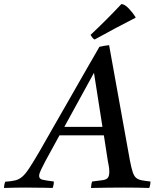

<svg xmlns="http://www.w3.org/2000/svg" viewBox="-104 -931 780 952"><path d="M431 -131 411 -260H191L122 -134Q109 -109 99.5 -89.5Q90 -70 90 -59Q90 -44 106.5 -40Q123 -36 163 -31Q163 -14 157 1Q143 0 117 0Q91 0 65 -0.5Q39 -1 24 -1Q-4 -1 -29 -0.5Q-54 0 -84 1Q-84 -15 -78 -30Q-48 -32 -29 -36.5Q-10 -41 6 -54.5Q22 -68 42 -98.5Q62 -129 94 -184Q122 -233 159 -298Q196 -363 237 -434Q278 -505 317 -574Q356 -643 389 -699Q403 -702 414.5 -704Q426 -706 437 -707L540 -136Q547 -100 553.5 -79.5Q560 -59 570 -50Q580 -41 597 -37.5Q614 -34 642 -31Q642 -14 636 1Q612 0 578 -0.5Q544 -1 511 -1Q482 -1 435 -0.5Q388 0 347 1Q348 -7 349 -15.5Q350 -24 353 -31Q389 -35 407 -38Q425 -41 431.5 -50.5Q438 -60 438 -81Q438 -86 437 -96.5Q436 -107 431 -131ZM215 -302H404L362 -570ZM568 -846V-843Q523 -820 470 -792Q417 -764 365 -735Q358 -739 354 -744.5Q350 -750 345 -758Q425 -833 498 -911Q514 -910 533.5 -890Q553 -870 568 -846Z"/></svg>

Font: Castoro
Style: Italic
Weight: 400
Italic angle: -11°
Designer: John Hudson with Paul Hanslow, assisted by Kaja Sojewska.
Foundry: Tiro Typeworks Ltd.
Version: Version 2.04